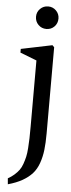

<svg xmlns="http://www.w3.org/2000/svg" viewBox="-64 -751 386 1044"><g transform="rotate(5 129.0 -229.0)"><path d="M26.9 -457V-477.1L196.8 -512.2L207 -502V-32.2Q207 21 202.4 59.3Q197.8 97.7 185.8 131.6Q173.8 165.5 152.8 189Q131.8 212.4 99.4 231Q66.9 249.5 21 262.2L18.1 230Q37.6 219.2 52.7 205.8Q67.9 192.4 78.4 178.2Q88.9 164.1 95.9 143.8Q103 123.5 107.4 104.5Q111.8 85.4 113.8 56.9Q115.7 28.3 116.5 3.2Q117.2 -22 117.2 -60.1V-421.9ZM94.2 -659.2Q94.2 -684.6 112.1 -702.4Q129.9 -720.2 155.8 -720.2Q181.2 -720.2 199 -702.4Q216.8 -684.6 216.8 -659.2Q216.8 -632.8 199.2 -615Q181.6 -597.2 155.8 -597.2Q129.9 -597.2 112.1 -615Q94.2 -632.8 94.2 -659.2Z"/></g></svg>

Font: Amethysta
Style: Regular
Weight: 400
Designer: Konstantin Vinogradov, Alexei Vanyashin
Foundry: Cyreal (www.cyreal.org)
Version: Version 1.003